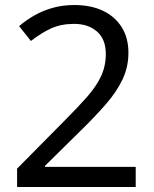

<svg xmlns="http://www.w3.org/2000/svg" viewBox="-20 -744 612 764"><path d="M520 0H48V-73L235 -262Q289 -316 326 -358Q363 -400 382 -440.5Q401 -481 401 -529Q401 -588 366 -618.5Q331 -649 275 -649Q223 -649 183.5 -631Q144 -613 103 -581L56 -640Q84 -664 117.5 -683Q151 -702 190.5 -713Q230 -724 275 -724Q342 -724 390 -701Q438 -678 464.5 -635.5Q491 -593 491 -534Q491 -478 468 -429Q445 -380 404 -332.5Q363 -285 308 -231L159 -84V-80H520Z"/></svg>

Font: korean115
Style: Regular
Weight: 400
Designer: Monotype Design Team
Foundry: Monotype Imaging Inc.
Version: Version 2.013